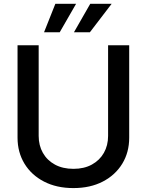

<svg xmlns="http://www.w3.org/2000/svg" viewBox="-20 -962 760 994"><path d="M359.9 11.7Q272.9 11.7 207.8 -22Q142.6 -55.7 106.7 -114.7Q70.8 -173.8 70.8 -249.5V-727.5H180.2V-258.3Q180.2 -209 202.1 -170.4Q224.1 -131.8 264.4 -109.9Q304.7 -87.9 360.4 -87.9Q415.5 -87.9 455.8 -110.1Q496.1 -132.3 517.8 -170.7Q539.6 -209 539.6 -258.3V-727.5H648.9V-249.5Q648.9 -173.3 613 -114.5Q577.1 -55.7 512.2 -22Q447.3 11.7 359.9 11.7ZM289.1 -794.9H208L266.6 -942.4H374ZM445.3 -794.9H362.8L447.3 -942.4H558.1Z"/></svg>

Font: Inter 24pt Medium
Style: Regular
Weight: 500
Designer: Rasmus Andersson
Foundry: rsms
Version: Version 4.001;git-66647c0bb